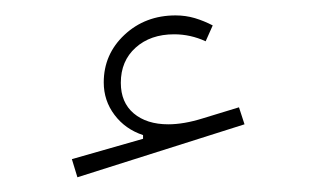

<svg xmlns="http://www.w3.org/2000/svg" viewBox="-20 -719 417 253"><path d="M260.3 -685.5 251 -664.6Q231 -673.8 209.5 -673.8Q178.2 -673.8 158.7 -656.2Q139.2 -638.7 139.2 -609.9Q139.2 -584 156.2 -569.6Q173.3 -555.2 201.7 -555.2Q222.2 -555.2 247.1 -563L294.9 -577.6L302.2 -555.2L82 -485.4L74.7 -509.3L168.5 -536.1V-541Q145 -548.8 130.9 -567.6Q116.7 -586.4 116.7 -610.4Q116.7 -647.5 144 -673.1Q171.4 -698.7 211.4 -698.7Q224.6 -698.7 236.8 -695.1Q249 -691.4 260.3 -685.5Z"/></svg>

Font: Estedad-FD Thin
Style: Regular
Weight: 100
Designer: Amin Abedi
Version: Version 7.3